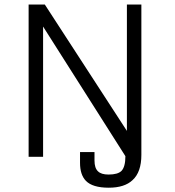

<svg xmlns="http://www.w3.org/2000/svg" viewBox="-20 -708 791 868"><path d="M109.4 1H174.8V-587.9L546.9 -2Q546.9 45.9 529.3 64.5Q512.7 81.1 470.7 81.1Q437.5 81.1 422.9 66.4Q407.2 51.8 407.2 17.6V-20.5H341.8V28.3Q341.8 82 368.2 109.4Q398.4 140.6 471.7 140.6Q543 140.6 579.1 106.4Q619.1 70.3 619.1 -7.8V-687.5H553.7V-116.2L182.6 -687.5H109.4Z"/></svg>

Font: Dotum
Style: Regular
Weight: 400
Version: Version 2.21